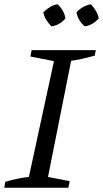

<svg xmlns="http://www.w3.org/2000/svg" viewBox="-31 -884 485 904"><path d="M-11 0 -6 -28Q51 -45 105 -51L223 -596L112 -618L118 -648H420L415 -622Q379 -612 353 -606.5Q327 -601 304 -598L195 -51L297 -31L291 0ZM240 -864Q272 -834 277 -797Q250 -765 211 -760Q197 -774 186.5 -791Q176 -808 173 -826Q187 -840 204 -850.5Q221 -861 240 -864ZM397 -864Q411 -849 421 -832Q431 -815 434 -797Q405 -765 368 -760Q337 -786 329 -826Q358 -857 397 -864Z"/></svg>

Font: Piazzolla
Style: Italic
Weight: 400
Italic angle: -11.3°
Designer: Juan Pablo del Peral
Foundry: Huerta Tipografica
Version: Version 1.330